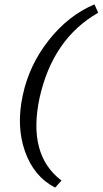

<svg xmlns="http://www.w3.org/2000/svg" viewBox="-20 -732 467 874"><path d="M231 122Q134 72 93.5 -43.5Q53 -159 84 -300Q113 -436 202 -549Q291 -662 410 -712L427 -674Q220 -556 160 -286Q105 -27 260 90Z"/></svg>

Font: EauTestInfant Medium
Style: Italic
Weight: 500
Italic angle: -12°
Designer: Christian Thalmann (Catharsis Fonts)
Version: Version 0.001;PS 000.001;hotconv 1.0.88;makeotf.lib2.5.64775